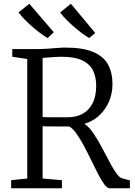

<svg xmlns="http://www.w3.org/2000/svg" viewBox="-20 -1005 722 1025"><path d="M39.5 0V-43L125.5 -52V-690L45.5 -702V-743H167.5Q203.5 -743 233 -745Q262.5 -747 286 -749Q309.5 -751 327.5 -751Q421.5 -751 477 -727.8Q532.5 -704.5 556.5 -660.8Q580.5 -617 580.5 -555Q580.5 -508 562.8 -465Q545 -422 511.5 -390Q478 -358 430.5 -344Q449.5 -332.5 468.2 -307.5Q487 -282.5 505.5 -250.5Q524 -218.5 541.2 -185Q558.5 -151.5 574.5 -122.5Q590.5 -93.5 605 -74.8Q619.5 -56 631.5 -53L673.5 -42V0H564.5Q552 0 536.5 -21.2Q521 -42.5 503.2 -77Q485.5 -111.5 466.2 -151.2Q447 -191 427 -228.2Q407 -265.5 387.2 -293.2Q367.5 -321 348.5 -330Q337 -330 316.5 -330Q296 -330 273.5 -330Q251 -330 232.8 -330.2Q214.5 -330.5 207.5 -331V-52L310.5 -43V0ZM342.5 -379Q387 -379 421 -397.5Q455 -416 474.2 -453.5Q493.5 -491 493.5 -548Q493.5 -592.5 477.2 -627.2Q461 -662 420.5 -682Q380 -702 307.5 -702Q293.5 -702 277 -701Q260.5 -700 242.8 -698.5Q225 -697 207.5 -696V-380Q225 -379 252.2 -378.8Q279.5 -378.5 305 -378.8Q330.5 -379 342.5 -379ZM358.5 -985 488.5 -829 456.5 -802H455.5Q438.5 -812.5 418 -827.5Q397.5 -842.5 376.2 -860.8Q355 -879 335.5 -898.8Q316 -918.5 301 -938.5ZM136.5 -985 267 -833 234.5 -802H233.5Q216.5 -812.5 196 -827.5Q175.5 -842.5 154.2 -860.8Q133 -879 113.5 -898.8Q94 -918.5 79 -938.5Z"/></svg>

Font: Merriweather 7pt Light
Style: Regular
Weight: 300
Designer: Eben Sorkin
Foundry: Eben Sorkin
Version: Version 2.200;gftools[0.9.31]